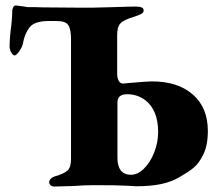

<svg xmlns="http://www.w3.org/2000/svg" viewBox="-20 -678 801 703"><path d="M160 -11Q160 -17 165.5 -23Q171 -29 180 -32Q215 -42 227.5 -54Q240 -66 240 -95V-535Q240 -571 230 -586Q220 -601 189 -601H157Q106 -601 88 -577.5Q70 -554 64 -519Q62 -507 51 -491Q40 -475 33 -475Q28 -475 21.5 -485.5Q15 -496 15 -510Q15 -528 19 -568Q24 -600 25 -640Q25 -645 28.5 -651.5Q32 -658 38 -658Q49 -657 62 -655Q75 -653 81 -652Q114 -652 136 -651L261 -650H323Q342 -650 398 -652Q456 -654 478 -654Q506 -654 506 -640Q506 -632 498 -627.5Q490 -623 475 -618Q434 -606 421.5 -593Q409 -580 409 -550V-407Q409 -393 414.5 -382.5Q420 -372 431 -372L451 -374Q520 -380 536 -380Q631 -380 686 -332Q741 -284 741 -199Q741 -146 724.5 -112.5Q708 -79 688 -63Q668 -47 638 -30Q608 -12 569.5 -4Q531 4 479 4Q474 4 444 2Q414 0 323 0Q289 0 250 3Q198 5 179 5Q170 5 165 0Q160 -5 160 -11ZM559 -195Q559 -275 511 -312Q482 -333 445 -333Q435 -333 430 -331Q410 -326 410 -301V-99Q410 -71 422 -54Q436 -38 459 -38Q484 -38 507 -60.5Q530 -83 544.5 -119.5Q559 -156 559 -195Z"/></svg>

Font: EB Garamond ExtraBold
Style: Regular
Weight: 800
Designer: Georg Duffner and Octavio Pardo
Foundry: Georg Duffner
Version: Version 1.000